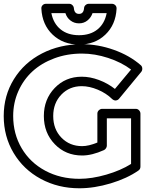

<svg xmlns="http://www.w3.org/2000/svg" viewBox="-32 -967 792 1021"><path d="M403.8 -731.9Q489.3 -731.9 573.5 -701.9Q657.7 -671.9 716.8 -620.1Q724.1 -613.8 724.6 -603Q725.1 -592.3 719.2 -585L601.1 -441.9Q594.7 -434.1 584.7 -432.9Q574.7 -431.6 564.9 -439.9Q533.2 -471.2 488.3 -490Q443.4 -508.8 402.8 -508.8Q337.4 -508.8 294.2 -463.9Q251 -418.9 251 -350.1Q251 -279.8 294.7 -234.9Q338.4 -189.9 404.8 -189.9Q439.5 -189.9 485.8 -209V-362.8Q485.8 -373.5 493.9 -380.9Q502 -388.2 511.2 -388.2H689.9Q700.7 -388.2 707.8 -380.1Q714.8 -372.1 714.8 -362.8V-81.1Q714.8 -67.4 704.1 -60.1Q643.6 -18.1 556.6 8.1Q469.7 34.2 390.1 34.2Q277.3 34.2 185.1 -15.6Q92.8 -65.4 40.3 -153.6Q-12.2 -241.7 -12.2 -350.1Q-12.2 -458.5 42 -546.1Q96.2 -633.8 191.4 -682.9Q286.6 -731.9 403.8 -731.9ZM38.1 -350.1Q38.1 -255.4 83 -179Q127.9 -102.5 208.5 -59.3Q289.1 -16.1 390.1 -16.1Q456.5 -16.1 533.2 -38.3Q609.9 -60.5 665 -95.2V-337.9H536.1V-191.9Q536.1 -185.5 531.7 -178.7Q527.3 -171.9 521 -168.9Q457 -140.1 404.8 -140.1Q317.4 -140.1 259.3 -200.2Q201.2 -260.3 201.2 -350.1Q201.2 -439 258.8 -499Q316.4 -559.1 402.8 -559.1Q447.3 -559.1 493.9 -541.7Q540.5 -524.4 579.1 -494.1L665 -597.2Q613.8 -635.7 543 -658.9Q472.2 -682.1 403.8 -682.1Q324.7 -682.1 256.6 -656.7Q188.5 -631.3 140.6 -587.4Q92.8 -543.5 65.4 -481.9Q38.1 -420.4 38.1 -350.1ZM188 -920.9Q187 -931.2 194.1 -939Q201.2 -946.8 212.9 -946.8H335.9Q345.7 -946.8 352.8 -939.9Q359.9 -933.1 360.8 -923.8Q363.3 -893.1 388.2 -893.1Q412.6 -893.1 415 -923.8Q415.5 -933.6 423.1 -940.2Q430.7 -946.8 439.9 -946.8H563Q573.2 -946.8 580.8 -939.7Q588.4 -932.6 587.9 -920.9Q583.5 -835.4 528.1 -782.7Q472.7 -730 388.2 -730Q303.7 -730 248 -782.7Q192.4 -835.4 188 -920.9ZM241.2 -897Q252 -841.8 290.3 -810.8Q328.6 -779.8 388.2 -779.8Q448.2 -779.8 486.3 -810.5Q524.4 -841.3 535.2 -897H460Q452.1 -873.5 433.1 -858.2Q414.1 -842.8 388.2 -842.8Q362.3 -842.8 342.8 -857.9Q323.2 -873 315.9 -897Z"/></svg>

Font: Trueno ExtraBold Outline
Style: Regular
Weight: 800
Width: 6
Designer: Julieta Ulanovsky
Foundry: Julieta Ulanovsky
Version: Version 3.001b | FøM Fix